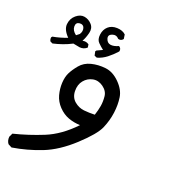

<svg xmlns="http://www.w3.org/2000/svg" viewBox="-125 -405 743 819"><g transform="rotate(20 247.0 4.5)"><path d="M18.6 321.3 2 312.5Q-7.8 299.8 -5.9 281.2L2 264.6Q69.3 248 135.3 221.2Q201.2 194.3 260.7 131.8Q232.4 130.9 207 121.6Q181.6 112.3 161.1 90.8Q140.6 69.3 133.3 42.5Q126 15.6 127.4 -11.7Q128.9 -39.1 138.2 -58.1Q147.5 -77.1 166 -99.6Q184.6 -122.1 215.3 -129.9Q246.1 -137.7 280.3 -133.8Q314.5 -129.9 344.2 -100.1Q374 -70.3 378.9 -37.6Q383.8 -4.9 378.9 32.2Q374 69.3 358.4 105.5Q342.8 141.6 278.8 200.7Q214.8 259.8 150.4 285.2Q85.9 310.5 18.6 321.3ZM304.7 68.4Q312.5 44.9 315.9 24.4Q319.3 3.9 316.9 -19.5Q314.5 -43 292 -59.1Q269.5 -75.2 245.6 -70.3Q221.7 -65.4 206.1 -46.4Q190.4 -27.3 190.9 2Q191.4 31.2 211.4 47.9Q231.4 64.5 255.4 66.9Q279.3 69.3 304.7 68.4ZM229.5 -163.1 217.8 -168 213.9 -186.5 217.8 -191.4 243.2 -203.1Q230.5 -212.9 218.3 -225.1Q206.1 -237.3 209 -260.7Q211.9 -284.2 227.5 -298.3Q243.2 -312.5 268.6 -311.5Q293.9 -310.5 307.6 -296.9L310.5 -277.3Q301.8 -265.6 288.1 -269.5Q275.4 -284.2 257.3 -277.8Q239.3 -271.5 244.6 -254.4Q250 -237.3 265.1 -234.9Q280.3 -232.4 301.8 -242.2Q314.5 -234.4 310.5 -220.7Q292 -200.2 272.5 -185.1Q252.9 -169.9 229.5 -163.1ZM31.2 -155.3 20.5 -160.2Q15.6 -167 16.6 -177.7L20.5 -182.6Q53.7 -188.5 85.9 -201.2Q58.6 -228.5 61 -254.4Q63.5 -280.3 82.5 -296.4Q101.6 -312.5 121.1 -309.1Q140.6 -305.7 154.8 -290Q168.9 -274.4 163.1 -251Q157.2 -227.5 147.5 -210Q164.1 -213.9 176.8 -204.1L178.7 -190.4Q164.1 -177.7 145.5 -179.7L115.2 -185.5Q94.7 -174.8 73.7 -167.5Q52.7 -160.2 31.2 -155.3ZM127 -233.4Q136.7 -248 132.3 -262.7Q127.9 -277.3 110.8 -275.9Q93.8 -274.4 93.8 -255.9Q93.8 -237.3 113.3 -222.7Z"/></g></svg>

Font: JasonHandwriting1
Style: Regular
Weight: 400
Version: Version 1.48.20